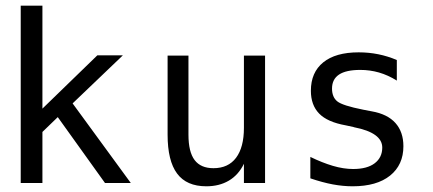

<svg xmlns="http://www.w3.org/2000/svg" viewBox="-20 -651 1540 683"><path d="M53.7 -630.9H130.9V-264.6L326.2 -454.1H417L238.3 -283.2L445.3 0H353.5L185.5 -234.4L130.9 -181.6V0H53.7Z M576.2 -171.9V-453.1H650.4V-171.9Q650.4 -110.4 672.4 -81.5Q694.3 -52.7 739.3 -52.7Q792 -52.7 819.8 -89.8Q847.7 -127 847.7 -196.3V-453.1H922.9V0H847.7V-68.4Q828.1 -28.3 793.9 -8.3Q759.8 11.7 713.9 11.7Q643.6 11.7 609.9 -33.7Q576.2 -79.1 576.2 -171.9Z M1391.6 -437.5V-364.3Q1360.4 -383.8 1328.1 -393.1Q1295.9 -402.3 1261.7 -402.3Q1210.9 -402.3 1186 -385.7Q1161.1 -369.1 1161.1 -335.9Q1161.1 -305.7 1179.7 -290.5Q1198.2 -275.4 1272.5 -260.7L1302.7 -254.9Q1358.4 -245.1 1386.7 -213.4Q1415 -181.6 1415 -130.9Q1415 -64.5 1367.7 -26.4Q1320.3 11.7 1234.4 11.7Q1200.2 11.7 1163.6 4.9Q1127 -2 1084 -16.6V-92.8Q1126 -72.3 1164.1 -61Q1202.1 -49.8 1236.3 -49.8Q1286.1 -49.8 1313 -70.3Q1339.8 -90.8 1339.8 -126Q1339.8 -178.7 1240.2 -198.2L1237.3 -199.2L1210 -205.1Q1144.5 -216.8 1115.2 -247.1Q1085.9 -277.3 1085.9 -328.1Q1085.9 -393.6 1129.9 -429.2Q1173.8 -464.8 1255.9 -464.8Q1292 -464.8 1325.7 -458Q1359.4 -451.2 1391.6 -437.5Z"/></svg>

Font: BabelStone Marchen
Style: Regular
Weight: 400
Designer: Andrew West
Foundry: Andrew West
Version: Version 9.003 2021-11-11